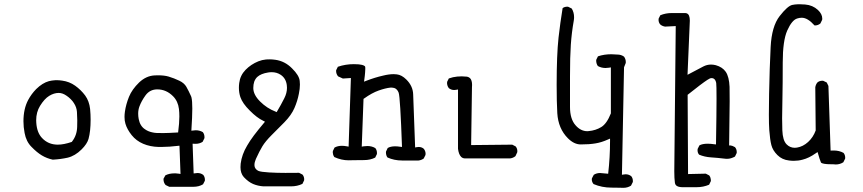

<svg xmlns="http://www.w3.org/2000/svg" viewBox="-20 -753 4040 899"><path d="M271 -375.5Q257.8 -377.4 249.8 -377.4Q241.7 -377.4 238.3 -377.4Q222.7 -376.5 209 -373Q178.7 -364.7 149.4 -335.9Q127 -313 111.8 -284.7Q89.8 -243.2 89.8 -185.1Q89.8 -157.7 95.2 -130.4Q102.5 -90.3 127.4 -65.4Q152.8 -39.1 176.3 -25.1Q199.7 -11.2 227.1 -5.4Q263.2 -7.3 296.4 -14.6Q331.5 -22.9 362.3 -53.7Q387.7 -79.1 394.5 -102.5Q404.3 -138.2 404.3 -192.4Q404.3 -217.8 401.9 -242.7Q397.9 -279.3 378.9 -305.7Q358.9 -332.5 331.8 -351.8Q304.7 -371.1 271 -375.5ZM250.5 -75.7Q205.6 -75.7 176.3 -107.4Q152.8 -132.8 149.9 -178.2Q149.4 -184.1 149.4 -189.9Q149.4 -228 167.5 -257.3Q188 -290.5 210.4 -304.2Q232.9 -317.9 254.9 -317.9Q273.4 -317.9 292.5 -304.2Q301.8 -297.9 311 -288.8Q320.3 -279.8 326.2 -270Q338.9 -250.5 340.3 -228.8Q341.8 -207 341.8 -189.2Q341.8 -171.4 341.3 -159.2Q340.3 -119.6 317.4 -90.3L315.9 -88.4Q278.3 -75.7 250.5 -75.7Z M885.7 121.6Q911.6 121.6 930.7 109.9L939 93.8Q939.5 91.8 939.5 89.8Q939.5 75.2 931.6 65.9Q919.9 57.1 904.8 57.1Q899.9 57.1 886.7 59.1L881.8 -80.1Q893.1 -79.6 896 -79.6Q914.1 -79.6 928.7 -88.9L937 -105.5Q937.5 -107.9 937.5 -109.9Q937.5 -124.5 929.7 -134.3Q915 -143.1 896.5 -143.1Q891.1 -143.1 876 -141.1Q880.4 -207.5 880.4 -244.6Q880.4 -280.8 876.5 -296.9Q875.5 -300.8 874.5 -302.7Q863.8 -326.7 852.5 -346.7Q842.3 -364.3 819.8 -375Q795.4 -386.7 769.5 -394.5Q749.5 -400.4 719.2 -400.4Q711.9 -400.4 703.6 -399.9Q664.1 -397.9 631.3 -366.7Q598.1 -334.5 584 -299.8Q569.8 -264.6 564.9 -230.5Q563 -217.3 563 -205.6Q563 -187 567.4 -173.3Q575.2 -147 596.7 -120.1Q617.7 -93.8 650.4 -79.8Q683.1 -65.9 723.1 -64.9Q729 -64.9 735.4 -64.9Q771 -64.9 820.3 -70.8L825.2 61.5L816.4 60.1Q806.2 58.6 800.8 58.6Q784.2 58.6 773.7 61Q763.2 63.5 754.4 67.9L745.6 84Q745.6 85.4 745.6 86.9Q745.6 102.1 755.4 113.3L772.5 121.6ZM627 -220.7Q627 -238.8 632.8 -254.4Q642.1 -279.8 661.1 -306.2Q681.6 -334.5 716.3 -334.5Q758.3 -334.5 790 -302.7Q813.5 -279.3 817.9 -242.7Q819.8 -226.6 819.8 -207.5Q819.8 -177.2 814 -132.8Q764.6 -129.9 743.9 -129.9Q723.1 -129.9 712.9 -130.4Q702.6 -130.9 692.9 -133.3Q673.8 -137.2 659.2 -147.5Q635.7 -162.6 629.4 -195.8Q627 -208.5 627 -220.7Z M1380.4 56.2Q1355 56.6 1315.9 56.6Q1276.9 56.6 1239.7 54.4Q1202.6 52.2 1190.4 47.4Q1184.1 44.4 1179.7 40Q1171.4 31.7 1171.4 19.3Q1171.4 6.8 1178.2 -8.8Q1194.8 -45.4 1208.5 -67.9Q1222.7 -91.3 1251.5 -120.1Q1279.8 -147.9 1312 -180.9Q1344.2 -213.9 1358.6 -247.1Q1373 -280.3 1379.4 -314Q1384.3 -336.9 1384.3 -357.4Q1384.3 -366.2 1383.3 -374Q1380.9 -399.9 1347.2 -433.1Q1314 -466.8 1269 -473.1Q1254.4 -475.1 1243.9 -475.1Q1233.4 -475.1 1226.1 -474.6Q1206.5 -472.7 1189.5 -465.8Q1154.8 -451.7 1129.6 -425.8Q1104.5 -399.9 1100.1 -364.3Q1098.6 -353 1098.6 -342.3Q1098.6 -318.8 1105.5 -298.3Q1115.7 -268.6 1149.4 -235.4Q1183.1 -201.2 1212.4 -187.5L1220.7 -183.1Q1188.5 -145 1168.9 -118.9Q1149.4 -92.8 1137.2 -71.3Q1112.3 -29.8 1106.9 13.2Q1106 22 1106 29.8Q1106 58.6 1121.6 76.2Q1143.1 99.1 1165 108.4Q1187 117.7 1213.4 119.6H1333H1333.5Q1337.4 119.6 1341.8 119.6Q1372.1 119.6 1396 107.9L1403.8 91.8Q1404.3 89.8 1404.3 85.7Q1404.3 81.5 1402.6 75.7Q1400.9 69.8 1396.5 64.5ZM1166 -340.8Q1166 -357.4 1170.4 -370.6Q1175.8 -384.8 1185.1 -393.1Q1201.7 -408.2 1235.4 -413.6Q1243.7 -415 1252 -415Q1275.4 -415 1293.5 -403.3Q1318.4 -387.2 1322.8 -355Q1323.7 -348.6 1323.7 -341.8Q1323.7 -317.4 1311 -292.5Q1296.4 -263.2 1275.4 -228L1270 -230.5Q1229.5 -246.1 1197.8 -277.8Q1166 -309.6 1166 -340.8Z M1972.2 -27.3Q1972.7 -29.8 1972.7 -34.2Q1972.7 -38.6 1970.7 -44.7Q1968.8 -50.8 1964.4 -56.2Q1954.6 -64.9 1940.4 -64.9Q1936.5 -64.9 1931.6 -64L1923.8 -62.5Q1915.5 -272.5 1914.6 -310.5Q1913.6 -350.1 1882.3 -380.9Q1860.8 -402.3 1837.9 -404.8Q1831.1 -405.8 1823.7 -405.8Q1800.8 -405.8 1773.4 -398.9Q1736.3 -390.6 1695.8 -375L1684.6 -370.6Q1689 -402.8 1689.5 -413.6Q1690.4 -424.8 1690.4 -430.4Q1690.4 -436 1690.2 -438.7Q1689.9 -441.4 1688 -443.4Q1685.1 -446.3 1675.3 -449.2Q1662.6 -452.6 1636.7 -452.6Q1597.7 -452.6 1562 -440.4L1554.2 -424.8Q1553.7 -423.3 1553.7 -421.4Q1553.7 -406.7 1563 -395.5L1585.4 -385.3L1623 -387.7L1612.3 -66.4L1604 -67.9Q1591.8 -70.3 1581.1 -70.3Q1561 -70.3 1546.4 -62L1538.6 -45.9Q1538.1 -43.5 1538.1 -39.3Q1538.1 -35.2 1539.8 -29.1Q1541.5 -22.9 1545.4 -17.6Q1578.6 -2.4 1612.3 -2.4Q1614.3 -2.4 1634.3 -2.9Q1654.3 -3.4 1684.1 -3.4Q1713.9 -3.4 1736.8 -15.1L1744.6 -31.2Q1745.1 -33.7 1745.1 -35.6Q1745.1 -50.3 1737.3 -59.6Q1721.2 -69.3 1700.2 -69.3Q1691.9 -69.3 1682.6 -67.9L1673.8 -66.4L1682.1 -290L1685.1 -292Q1721.2 -317.9 1752.9 -329.1Q1784.7 -340.3 1808.1 -342.8Q1811 -342.8 1815.2 -342.8Q1819.3 -342.8 1825.7 -341.1Q1832 -339.4 1837.6 -333.7Q1843.3 -328.1 1846.7 -318.8Q1854 -297.4 1862.3 -64.9L1853.5 -65.9Q1840.8 -67.9 1830.6 -67.9Q1808.6 -67.9 1795.4 -60.1L1787.6 -43.9Q1787.1 -41.5 1787.1 -39.6Q1787.1 -24.9 1794.4 -15.6Q1825.7 -1.5 1862.3 -1.5H1939.9Q1952.6 -2.9 1963.9 -10.7Z M2158.2 -11.2H2367.7Q2382.3 -12.7 2393.6 -22L2401.9 -40Q2402.3 -42 2402.3 -44.2Q2402.3 -46.4 2402.1 -49.3Q2401.9 -52.2 2400.9 -55.7Q2398.9 -62 2394.5 -67.4L2378.4 -75.7L2186 -73.7L2189.9 -345.2Q2190.4 -350.1 2190.4 -355Q2190.4 -377.4 2180.7 -387.2Q2175.3 -392.1 2167 -394Q2153.3 -395.5 2142.3 -395.5Q2131.3 -395.5 2121.1 -394.5Q2100.6 -392.6 2081.5 -385.7L2073.7 -370.1Q2073.2 -368.2 2073.2 -363.8Q2073.2 -359.4 2075 -353Q2076.7 -346.7 2081.5 -340.3Q2092.8 -331.5 2106.9 -331.5Q2111.3 -331.5 2116.2 -332.5L2124.5 -334V-56.2Q2127.9 -29.8 2139.2 -18.6Q2146.5 -11.2 2158.2 -11.2Z M2897.9 126.5Q2918.9 126.5 2934.6 116.2L2942.9 99.6Q2943.4 97.7 2943.4 95.7Q2943.4 81.1 2935.5 71.8Q2923.8 63 2909.7 63Q2905.3 63 2900.4 64L2892.1 65.4L2901.9 -438L2909.7 -457.5Q2910.2 -460 2910.2 -461.9Q2910.2 -476.6 2901.9 -487.8Q2888.7 -497.6 2870.1 -497.6H2869.6Q2855.5 -499 2842.3 -499Q2808.6 -499 2779.8 -489.3L2772 -473.6Q2771.5 -471.7 2771.5 -469.7Q2771.5 -455.1 2779.3 -443.8Q2795.9 -434.6 2815.4 -434.6Q2823.2 -434.6 2831.5 -436L2840.3 -437.5V-222.2Q2821.3 -173.8 2795.2 -158Q2769 -142.1 2736.3 -139.2Q2733.4 -138.7 2730 -138.7Q2699.2 -138.7 2675.3 -166Q2648.9 -195.3 2648.9 -252V-396.5Q2648.9 -487.8 2652.8 -544.2Q2656.7 -600.6 2666.5 -655.8Q2668 -664.1 2668 -672.4Q2668 -694.8 2657.2 -712.9L2640.6 -721.2Q2638.7 -721.7 2636.7 -721.7Q2623 -721.7 2614.3 -714.8Q2603 -646 2595.2 -576.7Q2586.4 -495.6 2586.4 -355.5Q2586.4 -275.4 2589.4 -223.1Q2593.8 -150.9 2639.2 -105.5Q2668 -76.7 2699.2 -76.7Q2739.7 -76.7 2767.6 -81.5Q2795.9 -85.9 2826.2 -99.6L2836.4 -104V-92.8Q2836.4 -17.1 2827.6 60.5L2800.8 58.1Q2794.9 57.1 2789.6 57.1Q2773.4 57.1 2760.3 65.4L2751.5 82Q2751 84 2751 88.1Q2751 92.3 2752.9 98.1Q2754.9 104 2759.3 108.9Q2798.3 125.5 2842.8 125.5Q2868.2 125.5 2882.3 126Q2896.5 126.5 2897.9 126.5Z M3137.2 48.8Q3137.2 82.5 3140.1 103Q3141.1 110.4 3145.5 114.7Q3153.8 123 3173.8 123.5H3241.7Q3273.4 123.5 3300.3 111.8L3308.1 95.7Q3308.6 93.8 3308.6 90.8Q3308.6 87.9 3307.6 84Q3306.6 75.2 3300.8 68.4L3284.7 60.1L3201.7 62L3199.7 -309.1Q3267.6 -363.3 3292 -378.9Q3298.8 -383.3 3303.2 -385.3Q3307.6 -387.2 3310.5 -387.2Q3313.5 -387.2 3314.9 -387.2Q3329.6 -385.3 3333.5 -364.7Q3335 -354.5 3335 -290.3Q3335 -226.1 3332.5 -76.7L3324.2 -77.6Q3307.6 -80.1 3293.9 -80.1Q3268.6 -80.1 3254.9 -72.3L3246.6 -55.7Q3246.1 -52.7 3246.1 -49.8Q3246.1 -37.1 3253.4 -28.8Q3278.8 -18.1 3309.1 -16.1Q3339.4 -14.2 3371.1 -10.3Q3377 -9.3 3381.3 -9.3Q3385.7 -9.3 3391.6 -9.8Q3397.5 -10.3 3405.5 -12.9Q3413.6 -15.6 3421.4 -20L3429.2 -36.1Q3429.7 -38.1 3429.7 -40Q3429.7 -54.7 3421.4 -64Q3408.7 -71.3 3401.4 -71.8H3394Q3396.5 -225.6 3396.5 -278.3Q3396.5 -331.1 3396 -346.7Q3394 -393.1 3378.4 -416.5Q3362.8 -439 3331.5 -447.8Q3319.8 -450.7 3309.1 -450.7Q3290.5 -450.7 3273.4 -441.9L3199.2 -402.8L3210 -656.2Q3210 -685.1 3195.8 -690.4Q3192.4 -691.9 3187.5 -691.9H3125Q3096.7 -691.9 3071.8 -681.6L3064 -666Q3063.5 -664.1 3063.5 -659.7Q3063.5 -655.3 3065.2 -649.4Q3066.9 -643.6 3071.8 -638.2Q3081.1 -630.4 3094.2 -628.4L3144 -630.9Z M3880.4 16.1Q3886.7 17.1 3893.1 17.1Q3912.6 17.1 3928.7 6.8L3937 -9.8Q3937.5 -11.7 3937.5 -13.7Q3937.5 -27.8 3929.7 -37.1Q3909.7 -48.3 3883.8 -48.3Q3879.9 -48.3 3869.1 -47.9L3858.9 -350.6L3851.1 -366.7L3835 -374.5Q3833 -375 3831.1 -375Q3816.4 -375 3807.1 -366.7Q3799.3 -356.9 3797.4 -344.2L3799.3 -142.1Q3787.6 -109.9 3763.7 -88.1Q3739.7 -66.4 3711.9 -62Q3706.5 -61 3701.7 -61Q3679.2 -61 3663.6 -76.7Q3653.8 -86.4 3648.9 -103Q3644 -119.6 3643.1 -143.1Q3642.1 -166.5 3642.1 -199.2Q3642.1 -231.9 3643.6 -295.2Q3645 -358.4 3645 -460.2Q3645 -562 3666 -609.9Q3688 -659.2 3712.9 -666.5Q3723.1 -669.9 3734.4 -669.9Q3761.7 -669.9 3793.5 -634.3Q3794.4 -633.8 3795.4 -633.8Q3810.1 -633.8 3821.3 -643.1L3829.6 -660.2Q3830.1 -663.1 3830.1 -665.5Q3830.1 -687.5 3809.6 -706.5Q3785.2 -729 3750 -731.9Q3736.3 -732.9 3728.3 -732.9Q3720.2 -732.9 3714.4 -732.9Q3701.7 -732.4 3689.9 -730Q3668 -725.6 3630.6 -677.7Q3593.3 -629.9 3588.4 -533.2Q3583.5 -436.5 3581.1 -313Q3580.1 -261.2 3580.1 -215.8Q3580.1 -170.4 3582 -143.6Q3585.4 -98.1 3591.8 -73.5Q3598.1 -48.8 3620.1 -26.9Q3642.1 -4.9 3674.8 -1.5Q3686 0 3696.8 0Q3718.3 0 3737.8 -5.4Q3767.6 -12.7 3799.3 -35.2L3808.1 -41Q3818.4 -4.4 3824.2 8.3Q3824.2 8.3 3824.7 8.8Q3827.6 11.7 3839.1 13.9Q3850.6 16.1 3872.1 16.1Q3876 16.1 3879.9 16.1Z"/></svg>

Font: Bakudai
Style: ExtraLight
Weight: 200
Version: Version 1.48